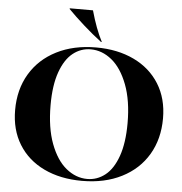

<svg xmlns="http://www.w3.org/2000/svg" viewBox="-61 -988 1007 1062"><g transform="rotate(5 442.5 -457.5)"><path d="M31 -344Q31 -458 82.5 -544.5Q134 -631 228.5 -679Q323 -727 448 -727Q567 -727 658 -683.5Q749 -640 799.5 -559Q850 -478 850 -368Q850 -254 799 -167.5Q748 -81 653.5 -33Q559 15 433 15Q313 15 222 -28.5Q131 -72 81 -153Q31 -234 31 -344ZM461 2Q516 2 560.5 -33Q605 -68 631 -141.5Q657 -215 657 -325Q657 -450 623.5 -538Q590 -626 536 -670Q482 -714 419 -714Q364 -714 320 -679Q276 -644 250 -571Q224 -498 224 -388Q224 -262 257 -174Q290 -86 344 -42Q398 2 461 2ZM283 -926V-930H412Q440 -829 476 -760H471Q422 -797 371 -842.5Q320 -888 283 -926Z"/></g></svg>

Font: Nyght Serif Bold
Style: Regular
Weight: 700
Designer: Maksym Kobuzan
Version: Version 0.410